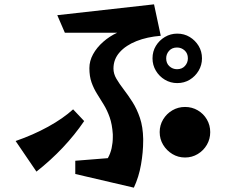

<svg xmlns="http://www.w3.org/2000/svg" viewBox="-20 -791 1040 885"><path d="M327 11V-50L477 -62Q489 -83 494.5 -108Q500 -133 500 -159V-172Q497 -218 485.5 -250.5Q474 -283 458 -309Q442 -335 427 -359Q412 -383 402 -411Q392 -439 392 -477Q392 -510 409 -541Q426 -572 455.5 -598Q485 -624 520 -640H279L244 -721L690 -771L721 -626Q658 -621 609 -601.5Q560 -582 531.5 -550Q503 -518 503 -475Q503 -451 516.5 -428Q530 -405 550 -379Q570 -353 590.5 -321Q611 -289 625 -247.5Q639 -206 640 -151V-143Q640 -90 630 -32.5Q620 25 597 74ZM911 -522Q911 -491 895.5 -465Q880 -439 854.5 -423.5Q829 -408 797 -408Q766 -408 740 -423.5Q714 -439 698.5 -465Q683 -491 683 -522Q683 -554 698.5 -579.5Q714 -605 740 -620.5Q766 -636 797 -636Q829 -636 854.5 -620.5Q880 -605 895.5 -579.5Q911 -554 911 -522ZM846 -522Q846 -545 831 -558.5Q816 -572 796 -572Q773 -572 759.5 -557Q746 -542 746 -522Q746 -499 761 -485.5Q776 -472 796 -472Q819 -472 832.5 -487Q846 -502 846 -522ZM833 -65Q801 -65 774.5 -81Q748 -97 732 -123.5Q716 -150 716 -182Q716 -214 732 -240.5Q748 -267 774.5 -282.5Q801 -298 833 -298Q865 -298 891.5 -282.5Q918 -267 933.5 -240.5Q949 -214 949 -182Q949 -150 933.5 -123.5Q918 -97 891.5 -81Q865 -65 833 -65ZM52 -141Q133 -169 202 -207Q271 -245 317 -287L368 -233Q281 -105 148 0Z"/></svg>

Font: RocknRoll One
Style: Regular
Weight: 400
Designer: Fontworks Inc.
Foundry: Fontworks Inc.
Version: Version 1.100